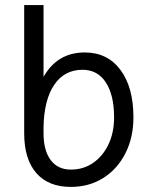

<svg xmlns="http://www.w3.org/2000/svg" viewBox="-20 -720 594 754"><path d="M258 14Q170 14 122.5 -40.5Q75 -95 75 -196V-700H151V-418Q205 -514 313 -514Q402 -514 453 -445.5Q504 -377 504 -259Q504 -180 472.5 -118Q441 -56 385.5 -21Q330 14 258 14ZM258 -54Q308 -54 346 -80.5Q384 -107 406 -153Q428 -199 428 -259Q428 -347 395.5 -396.5Q363 -446 304 -446Q233 -446 193 -387Q153 -328 151 -221V-196Q151 -129 179 -91.5Q207 -54 258 -54Z"/></svg>

Font: Imprima
Style: Regular
Weight: 400
Designer: Eduardo Tunni
Foundry: Eduardo Tunni
Version: Version 1.002; ttfautohint (v1.8.4.7-5d5b);gftools[0.9.23]